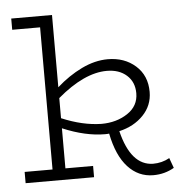

<svg xmlns="http://www.w3.org/2000/svg" viewBox="-51 -735 764 797"><g transform="rotate(-5 331.0 -336.5)"><path d="M627.9 -51.8 643.1 -9.8Q604 13.2 556.2 13.2Q494.1 13.2 450.4 -34.4Q406.7 -82 388.2 -174.8Q382.3 -173.8 371.1 -173.8Q289.6 -173.8 194.8 -213.9V-46.9H310.1V0H24.9V-46.9H141.1V-639.2H24.9V-686H194.8V-384.8Q244.6 -429.2 300 -456.1Q355.5 -482.9 409.2 -482.9Q478.5 -482.9 524.7 -441.9Q570.8 -400.9 570.8 -333Q570.8 -276.4 531.7 -235.8Q492.7 -195.3 431.2 -181.2Q466.8 -35.6 559.1 -34.2Q596.7 -34.2 627.9 -51.8ZM359.9 -217.8Q422.9 -217.8 469 -248.3Q515.1 -278.8 515.1 -332Q515.1 -378.9 483.6 -407Q452.1 -435.1 400.9 -435.1Q307.1 -435.1 194.8 -339.8V-255.9Q281.7 -219.2 359.9 -217.8Z"/></g></svg>

Font: BioRhyme Light
Style: Regular
Weight: 300
Designer: Aoife Mooney
Foundry: Aoife Mooney Type
Version: Version 1.500;PS 001.500;hotconv 1.0.88;makeotf.lib2.5.64775